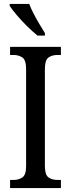

<svg xmlns="http://www.w3.org/2000/svg" viewBox="-20 -951 358 971"><path d="M31 0V-41H48Q75 -41 93.5 -54Q112 -67 112 -111V-601Q112 -647 93.5 -660Q75 -673 48 -673H31V-714H288V-673H271Q243 -673 225 -660Q207 -647 207 -601V-112Q207 -67 225 -54Q243 -41 271 -41H288V0ZM170 -771Q147 -789 118 -817.5Q89 -846 64.5 -875Q40 -904 29 -921V-931H128Q136 -909 150 -882Q164 -855 179.5 -829Q195 -803 207 -784V-771Z"/></svg>

Font: Noto Serif Myanmar Cond
Style: Regular
Weight: 400
Width: 3
Designer: Ben Mitchell and the Monotype Design Team
Foundry: Monotype Imaging Inc.
Version: Version 2.106; ttfautohint (v1.8.4.7-5d5b)